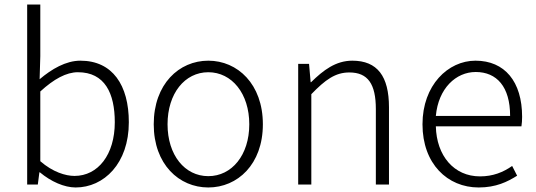

<svg xmlns="http://www.w3.org/2000/svg" viewBox="-20 -815 2368 848"><path d="M314 13C439 13 549 -93 549 -275C549 -439 477 -547 335 -547C271 -547 208 -510 155 -465L158 -567V-795H100V0H147L154 -54H156C205 -13 264 13 314 13ZM309 -38C270 -38 213 -55 158 -103V-411C218 -466 273 -496 324 -496C443 -496 487 -403 487 -275C487 -132 413 -38 309 -38Z M900 13C1029 13 1141 -89 1141 -266C1141 -444 1029 -547 900 -547C771 -547 659 -444 659 -266C659 -89 771 13 900 13ZM900 -37C796 -37 720 -130 720 -266C720 -402 796 -496 900 -496C1004 -496 1081 -402 1081 -266C1081 -130 1004 -37 900 -37Z M1297 0H1355V-399C1417 -463 1461 -495 1523 -495C1605 -495 1640 -444 1640 -333V0H1698V-341C1698 -478 1647 -547 1536 -547C1463 -547 1408 -505 1354 -452H1352L1345 -533H1297Z M2094 13C2171 13 2221 -12 2264 -39L2242 -82C2202 -54 2157 -36 2100 -36C1985 -36 1908 -127 1905 -257H2283C2285 -270 2286 -284 2286 -299C2286 -455 2209 -547 2080 -547C1959 -547 1846 -439 1846 -266C1846 -91 1957 13 2094 13ZM1905 -303C1916 -425 1994 -497 2081 -497C2174 -497 2233 -432 2233 -303Z"/></svg>

Font: Genne Gothic Light
Style: Regular
Weight: 300
Designer: Ryoko NISHIZUKA (kana & ideographs); Paul D. Hunt (Latin, Greek & Cyrillic); Wenlong ZHANG (bopomofo); Sandoll Communica
Foundry: Adobe Systems Incorporated
Version: Version 1.004;PS 1.004;hotconv 16.6.51;makeotf.lib2.5.65220